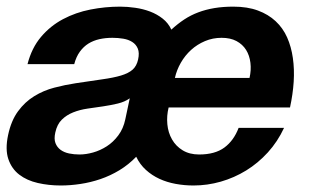

<svg xmlns="http://www.w3.org/2000/svg" viewBox="-30 -551 957 584"><path d="M364.7 -252Q349.6 -241.2 328.4 -236.1Q307.1 -231 283.7 -227.5Q260.3 -224.1 236.6 -220.7Q212.9 -217.3 192.6 -209.2Q172.4 -201.2 158 -187Q143.6 -172.9 138.2 -147.9Q133.8 -128.4 138.7 -115.7Q143.6 -103 154.3 -95.2Q165 -87.4 180.2 -84.2Q195.3 -81.1 211.9 -81.1Q231.4 -81.1 253.2 -87.2Q274.9 -93.3 294.7 -106Q314.5 -118.7 329.8 -139.2Q345.2 -159.7 351.1 -188ZM482.9 -224.1Q476.6 -198.7 479 -173.1Q481.4 -147.5 493.2 -127Q504.9 -106.4 525.6 -93.8Q546.4 -81.1 575.7 -81.1Q624 -81.1 652.6 -102.3Q681.2 -123.5 695.8 -162.1H834Q814.5 -120.1 784.7 -87.4Q754.9 -54.7 718.8 -32.5Q682.6 -10.3 641.6 1.5Q600.6 13.2 558.6 13.2Q530.8 13.2 504.2 8.3Q477.5 3.4 454.8 -7.1Q432.1 -17.6 413.8 -34.2Q395.5 -50.8 384.3 -74.2Q361.3 -50.3 333.5 -33.4Q305.7 -16.6 275.6 -6.3Q245.6 3.9 214.8 8.5Q184.1 13.2 154.8 13.2Q118.2 13.2 85 5.6Q51.8 -2 28.6 -19.8Q5.4 -37.6 -4.6 -67.1Q-14.6 -96.7 -5.4 -140.1Q3.9 -184.1 24.9 -212.6Q45.9 -241.2 74.2 -258.5Q102.5 -275.9 135.3 -284.4Q168 -293 200.7 -297.9Q247.6 -305.2 281.5 -309.8Q315.4 -314.5 338.1 -321.3Q360.8 -328.1 373.3 -339.1Q385.7 -350.1 390.1 -370.1Q394.5 -390.1 389.2 -403.1Q383.8 -416 372.3 -423.3Q360.8 -430.7 345 -433.3Q329.1 -436 312 -436Q291 -436 272.5 -431.9Q253.9 -427.7 239 -418.5Q224.1 -409.2 212.9 -393.8Q201.7 -378.4 195.8 -356H53.7Q66.4 -405.3 94.7 -438.7Q123 -472.2 161.6 -492.7Q200.2 -513.2 245.1 -522Q290 -530.8 335.4 -530.8Q357.9 -530.8 381.6 -527.3Q405.3 -523.9 426.5 -515.9Q447.8 -507.8 464.8 -494.4Q481.9 -481 491.2 -460.9Q510.3 -478.5 530.3 -491.7Q550.3 -504.9 573 -513.4Q595.7 -522 622.1 -526.4Q648.4 -530.8 679.7 -530.8Q722.7 -530.8 754.4 -519Q786.1 -507.3 808.3 -486.6Q830.6 -465.8 843.3 -437.3Q856 -408.7 860.8 -374.5Q865.7 -340.3 863.3 -302.2Q860.8 -264.2 852.1 -224.1ZM729 -314Q734.4 -337.9 731.7 -360.1Q729 -382.3 718.5 -399.2Q708 -416 689.5 -426Q670.9 -436 644 -436Q617.2 -436 593.5 -426Q569.8 -416 551.3 -399.2Q532.7 -382.3 520 -360.1Q507.3 -337.9 502 -314Z"/></svg>

Font: XB Khoramshahr
Style: Bold Italic
Weight: 700
Italic angle: -12°
Designer: Behnam
Foundry: Irmug
Version: Version 8.005 2009